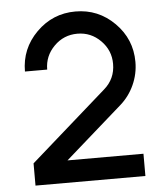

<svg xmlns="http://www.w3.org/2000/svg" viewBox="-51 -753 686 798"><g transform="rotate(-5 291.5 -353.5)"><path d="M64.9 0V-92.8L383.3 -373Q430.2 -413.6 430.2 -476.1Q430.2 -532.7 389.9 -573.2Q349.6 -613.8 293 -613.8Q235.8 -613.8 195.6 -573.2Q155.3 -532.7 155.3 -476.1H62.5Q62.5 -571.3 130.1 -638.9Q197.8 -706.5 293 -706.5Q388.2 -706.5 455.8 -638.9Q523.4 -571.3 523.4 -476.1Q523.4 -426.3 502.9 -380.9Q482.4 -335.4 445.3 -302.7L206.5 -92.8H523.4V0Z"/></g></svg>

Font: Basically A Sans Serif Medium
Style: Regular
Weight: 500
Designer: Hyung-Suk Kim
Foundry: Mental Design
Version: 1.000